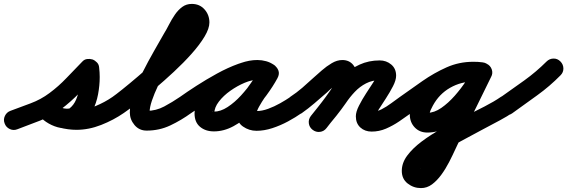

<svg xmlns="http://www.w3.org/2000/svg" viewBox="-71 -614 2901 982"><path d="M-47 18Q-55 -2 -46 -21Q-37 -40 -18 -47Q33 -66 85.5 -85.5Q138 -105 182 -138Q228 -172 269 -215Q310 -258 350 -299Q360 -310 374 -312Q388 -314 402 -310Q415 -305 425 -294.5Q435 -284 436 -269Q439 -244 439 -220Q439 -177 430.5 -131.5Q422 -86 401.5 -46Q381 -6 344 21Q329 33 309.5 38Q290 43 271 43Q238 43 207.5 31.5Q177 20 152 0Q132 -16 132 -36Q132 -56 144 -71Q156 -86 176 -90.5Q196 -95 215 -79Q234 -63 265 -57Q296 -51 320 -51Q368 -51 416.5 -71Q465 -91 504 -118Q521 -130 542 -126.5Q563 -123 574 -106Q586 -89 582.5 -68Q579 -47 562 -36Q510 0 446.5 25Q383 50 320 50Q278 50 231 38Q184 26 151 -1Q132 -17 132 -37Q132 -57 144 -72Q156 -86 175.5 -90.5Q195 -95 214 -80Q226 -70 241 -64Q256 -58 271 -58Q273 -58 278 -58.5Q283 -59 284 -59Q306 -76 318 -104Q330 -132 334 -163Q338 -194 338 -220Q338 -239 336 -259Q334 -274 351.5 -275Q369 -276 388 -270Q407 -263 420 -251.5Q433 -240 422 -230Q380 -185 336 -139.5Q292 -94 242 -56Q192 -20 133.5 3Q75 26 18 47Q-2 55 -21 46Q-40 37 -47 18Z M492 -48Q480 -65 483.5 -85.5Q487 -106 504 -118Q520 -129 555 -157Q590 -185 634.5 -223Q679 -261 725 -302.5Q771 -344 810.5 -383Q850 -422 874.5 -453Q899 -484 899 -499Q899 -504 900.5 -500Q902 -496 906 -494Q907 -493 909 -493Q911 -493 910 -493Q908 -493 911.5 -493Q915 -493 916 -494Q919 -496 914.5 -491Q910 -486 909 -484Q894 -462 881 -438Q868 -414 855 -391Q841 -367 821 -332.5Q801 -298 779 -257.5Q757 -217 737.5 -176Q718 -135 706 -99.5Q694 -64 694 -39Q694 -40 691 -43Q688 -45 683 -46Q681 -46 680 -46.5Q679 -47 679 -47Q727 -47 769 -69.5Q811 -92 849 -118Q866 -130 886.5 -126.5Q907 -123 919 -106Q931 -89 927.5 -68.5Q924 -48 907 -36Q856 1 800 27.5Q744 54 679 54Q641 54 617 25.5Q593 -3 593 -39Q593 -80 611.5 -134Q630 -188 658.5 -244.5Q687 -301 716.5 -352.5Q746 -404 767 -441Q780 -462 793.5 -488.5Q807 -515 823.5 -539Q840 -563 861 -578.5Q882 -594 910 -594Q950 -594 975 -566Q1000 -538 1000 -499Q1000 -468 975 -426.5Q950 -385 909 -339Q868 -293 818.5 -247Q769 -201 720 -159.5Q671 -118 629 -85.5Q587 -53 562 -36Q545 -24 524.5 -27.5Q504 -31 492 -48Z M849 -118Q884 -143 933.5 -175Q983 -207 1038.5 -237.5Q1094 -268 1148 -287.5Q1202 -307 1246 -307Q1268 -307 1290 -301Q1312 -295 1330 -282Q1350 -268 1351.5 -248.5Q1353 -229 1343 -214Q1333 -198 1314.5 -191.5Q1296 -185 1276 -197Q1267 -202 1261 -204Q1255 -206 1244 -206Q1217 -206 1180 -190.5Q1143 -175 1107.5 -150Q1072 -125 1048.5 -94.5Q1025 -64 1025 -34Q1025 -30 1024.5 -32Q1024 -34 1023 -36Q1016 -46 1014 -44.5Q1012 -43 1023 -43Q1057 -43 1093 -66.5Q1129 -90 1161.5 -125.5Q1194 -161 1219.5 -198Q1245 -235 1260 -262Q1272 -284 1292 -287.5Q1312 -291 1328 -282Q1345 -273 1352.5 -254.5Q1360 -236 1348 -214Q1340 -198 1322.5 -173Q1305 -148 1286 -120Q1267 -92 1254 -68.5Q1241 -45 1241 -32Q1241 -33 1241 -35Q1240 -38 1238 -40Q1237 -43 1234 -45Q1231 -47 1234 -46Q1237 -46 1241 -46Q1269 -46 1300.5 -57.5Q1332 -69 1362 -86Q1392 -103 1414 -118Q1431 -130 1451.5 -126.5Q1472 -123 1484 -106Q1496 -89 1492.5 -68.5Q1489 -48 1472 -36Q1441 -14 1402 7Q1363 28 1321.5 41.5Q1280 55 1241 55Q1203 55 1171.5 33Q1140 11 1140 -32Q1140 -71 1162 -111Q1184 -151 1212.5 -189.5Q1241 -228 1260 -262Q1272 -284 1292 -287.5Q1312 -291 1328 -282Q1345 -273 1352.5 -254.5Q1360 -236 1348 -214Q1326 -173 1291.5 -126Q1257 -79 1214.5 -37Q1172 5 1123 31.5Q1074 58 1023 58Q980 58 952 34.5Q924 11 924 -34Q924 -76 944.5 -115.5Q965 -155 999 -189.5Q1033 -224 1075.5 -250.5Q1118 -277 1161.5 -292Q1205 -307 1244 -307Q1289 -307 1326 -285Q1347 -273 1348.5 -253Q1350 -233 1339 -216Q1329 -200 1310 -193Q1291 -186 1272 -200Q1266 -204 1259 -205Q1252 -206 1246 -206Q1221 -206 1185.5 -193Q1150 -180 1110 -159.5Q1070 -139 1031 -115.5Q992 -92 959.5 -71Q927 -50 907 -36Q890 -24 869.5 -27.5Q849 -31 837 -48Q825 -65 828.5 -85.5Q832 -106 849 -118Z M1414 -119Q1446 -140 1475 -165Q1504 -190 1532 -216Q1551 -233 1575 -254Q1599 -275 1626 -291Q1653 -307 1680 -307Q1715 -307 1735.5 -282Q1756 -257 1756 -224Q1756 -195 1738.5 -159Q1721 -123 1695.5 -86Q1670 -49 1643.5 -16Q1617 17 1599 41Q1586 58 1565.5 60.5Q1545 63 1528 50Q1511 37 1508.5 16.5Q1506 -4 1519 -21Q1531 -36 1553 -63.5Q1575 -91 1598.5 -123Q1622 -155 1638.5 -182.5Q1655 -210 1655 -224Q1655 -224 1655 -223Q1658 -213 1670 -208Q1672 -207 1677 -206.5Q1682 -206 1680 -206Q1677 -206 1666.5 -198Q1656 -190 1642.5 -178.5Q1629 -167 1617 -156Q1605 -145 1600 -140Q1569 -113 1537.5 -86Q1506 -59 1472 -35Q1455 -24 1434 -27.5Q1413 -31 1401 -48Q1390 -65 1393.5 -86Q1397 -107 1414 -119ZM1528 49Q1511 36 1508.5 15.5Q1506 -5 1520 -21Q1544 -52 1568 -82.5Q1592 -113 1614 -145Q1645 -189 1683 -225.5Q1721 -262 1768 -283.5Q1815 -305 1871 -305Q1905 -305 1930 -284Q1955 -263 1955 -227Q1955 -204 1939 -173Q1923 -142 1902.5 -110.5Q1882 -79 1866 -54Q1850 -29 1850 -19Q1850 -19 1850 -20Q1850 -22 1849 -23Q1848 -26 1846 -29Q1840 -39 1831 -41Q1830 -42 1830 -42Q1855 -42 1880.5 -55Q1906 -68 1930 -86Q1954 -104 1974 -118Q1991 -130 2011.5 -126.5Q2032 -123 2044 -106Q2056 -89 2052.5 -68.5Q2049 -48 2032 -36Q2003 -15 1970.5 7Q1938 29 1903 44Q1868 59 1830 59Q1795 59 1772 38Q1749 17 1749 -19Q1749 -42 1765 -73.5Q1781 -105 1801.5 -136.5Q1822 -168 1838 -192.5Q1854 -217 1854 -227Q1854 -229 1854 -226Q1854 -223 1854 -222Q1858 -210 1868 -206Q1870 -204 1871 -204Q1833 -204 1801 -187.5Q1769 -171 1743.5 -144Q1718 -117 1698 -87Q1675 -54 1649.5 -22Q1624 10 1598 41Q1585 58 1564.5 60.5Q1544 63 1528 49Z M1974 -118Q2030 -158 2089.5 -199.5Q2149 -241 2213 -269.5Q2277 -298 2349 -298Q2361 -298 2373 -297.5Q2385 -297 2397 -295Q2418 -293 2431 -276.5Q2444 -260 2441 -239Q2439 -218 2422.5 -205Q2406 -192 2385 -195Q2376 -196 2367 -196.5Q2358 -197 2349 -197Q2305 -197 2263 -181.5Q2221 -166 2181.5 -141Q2142 -116 2104.5 -88Q2067 -60 2032 -36Q2015 -24 1994.5 -27.5Q1974 -31 1962 -48Q1950 -65 1953.5 -85.5Q1957 -106 1974 -118ZM2384 -195Q2369 -197 2353 -197Q2287 -197 2231 -165Q2175 -133 2143 -74Q2138 -65 2132 -52Q2126 -39 2126 -28Q2126 -26 2123 -30.5Q2120 -35 2117 -37Q2115 -37 2115 -37Q2150 -37 2186 -62Q2222 -87 2255 -124.5Q2288 -162 2313 -200.5Q2338 -239 2351 -265Q2360 -284 2379.5 -291Q2399 -298 2418 -288Q2437 -279 2444 -259.5Q2451 -240 2441 -221Q2421 -178 2387.5 -129Q2354 -80 2311 -36Q2268 8 2218 36Q2168 64 2115 64Q2075 64 2050 37.5Q2025 11 2025 -28Q2025 -53 2034 -77.5Q2043 -102 2054 -123Q2100 -205 2179.5 -251.5Q2259 -298 2353 -298Q2376 -298 2398 -295Q2419 -292 2431.5 -275.5Q2444 -259 2441 -238Q2438 -217 2421.5 -204.5Q2405 -192 2384 -195ZM2418 -288Q2437 -279 2444 -259Q2451 -239 2441 -221Q2403 -143 2365 -66Q2327 11 2288 88Q2288 88 2288 88.5Q2288 89 2288 89Q2288 90 2287.5 90Q2287 90 2287 90Q2274 114 2259 147Q2244 180 2226 215Q2208 250 2186 280Q2164 310 2138.5 329Q2113 348 2082 348Q2044 348 2014 324.5Q1984 301 1984 260Q1984 219 2012 181.5Q2040 144 2086 109.5Q2132 75 2188 44Q2244 13 2301 -15.5Q2358 -44 2407.5 -69.5Q2457 -95 2490 -118Q2507 -130 2527.5 -126.5Q2548 -123 2560 -106Q2572 -89 2568.5 -68.5Q2565 -48 2548 -36Q2527 -21 2485.5 1.5Q2444 24 2391.5 51.5Q2339 79 2285.5 108.5Q2232 138 2186.5 166Q2141 194 2113 218.5Q2085 243 2085 260Q2085 262 2084.5 258.5Q2084 255 2083 253Q2080 246 2077.5 246.5Q2075 247 2082 247Q2087 247 2098 230Q2109 213 2123 187Q2137 161 2152 132.5Q2167 104 2179.5 79.5Q2192 55 2199 42Q2199 42 2198.5 42Q2198 42 2198 43Q2198 43 2198 43.5Q2198 44 2198 44Q2236 -34 2274.5 -111Q2313 -188 2351 -265Q2360 -284 2380 -291Q2400 -298 2418 -288Z M2490 -117Q2550 -159 2611 -203Q2672 -247 2724 -299Q2739 -314 2759.5 -314.5Q2780 -315 2795 -300Q2810 -285 2810.5 -264.5Q2811 -244 2796 -229Q2741 -173 2676.5 -126.5Q2612 -80 2548 -34Q2531 -22 2510.5 -25.5Q2490 -29 2478 -46Q2466 -63 2469.5 -84Q2473 -105 2490 -117Z"/></svg>

Font: FRB American Cursive Guidelines Arrows Ultra
Style: Bold Italic
Weight: 1000
Italic angle: -25°
Version: Version 2.0;Modular Font Editor K font №1